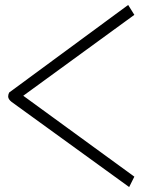

<svg xmlns="http://www.w3.org/2000/svg" viewBox="-20 -620 592 776"><path d="M523 94 502 136 27 -208Q13 -219 13 -230Q13 -238 17 -246L498 -600L523 -560L74 -233Z"/></svg>

Font: GFS Complutum
Style: Regular
Weight: 400
Designer: George D. Matthiopoulos
Foundry: George D. Matthiopoulos
Version: Version 1.000